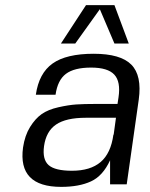

<svg xmlns="http://www.w3.org/2000/svg" viewBox="-20 -720 585 750"><path d="M219 10Q49 10 70 -144Q77 -191 97.5 -224Q118 -257 143 -274.5Q168 -292 208 -301Q248 -310 278 -312Q308 -314 354 -314H439L443 -340Q452 -401 426.5 -428.5Q401 -456 336 -456Q270 -456 237.5 -431.5Q205 -407 197 -350H120Q132 -434 185.5 -472Q239 -510 346 -510Q451 -510 493 -467.5Q535 -425 522 -331L475 0H410V-94Q382 -33 335.5 -11.5Q289 10 219 10ZM423 -194H424L433 -260H315Q238 -260 199 -233.5Q160 -207 152 -149Q145 -97 170 -75Q195 -53 261 -53Q333 -53 373 -87Q413 -121 423 -194ZM274 -550H218L316 -700H427L483 -550H427L370 -684Z"/></svg>

Font: Fivo Sans Modern
Style: Italic
Weight: 400
Designer: Alexander Slobzheninov
Foundry: Alexander Slobzheninov
Version: 1.0